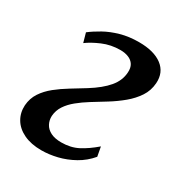

<svg xmlns="http://www.w3.org/2000/svg" viewBox="-139 -653 713 761"><g transform="rotate(30 217.0 -272.5)"><path d="M157.5 10Q110.5 10 77 -6Q43.5 -22 27 -49.8Q10.5 -77.5 12.5 -112Q15 -145 32 -170.8Q49 -196.5 75.5 -217.8Q102 -239 133 -257.8Q164 -276.5 194.5 -295.5Q245 -327 272 -359Q299 -391 301 -429Q302.5 -450 294 -463.8Q285.5 -477.5 269.2 -484.2Q253 -491 231.5 -491Q188.5 -491 151 -475Q113.5 -459 89.5 -441L77.5 -483.5Q99.5 -500.5 129 -517Q158.5 -533.5 196.2 -544.2Q234 -555 280 -555Q348.5 -555 385.8 -526.8Q423 -498.5 419.5 -448Q417 -413 398.5 -385Q380 -357 351.8 -333.5Q323.5 -310 291.5 -290.2Q259.5 -270.5 229.5 -252Q202 -235 179 -216.2Q156 -197.5 142 -176.2Q128 -155 126 -129Q125 -109.5 133.8 -92.8Q142.5 -76 161.8 -66.2Q181 -56.5 210.5 -56.5Q253 -56.5 286 -73.5Q319 -90.5 355 -121.5L363 -78.5Q336.5 -47 301.5 -27.5Q266.5 -8 229.5 1Q192.5 10 157.5 10Z"/></g></svg>

Font: Merriweather 48pt Medium
Style: Italic
Weight: 500
Italic angle: -7.8°
Version: Version 2.101